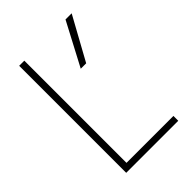

<svg xmlns="http://www.w3.org/2000/svg" viewBox="-213 -828 926 926"><g transform="rotate(-45 250.0 -365.0)"><path d="M91 0V-730H126V-33H446V0ZM328 -510H291L407 -730H449Z"/></g></svg>

Font: M PLUS Code Latin ExtraLight
Style: Regular
Weight: 250
Designer: Coji Morishita
Foundry: UNDERFOREST DESIGN
Version: Version 1.002; ttfautohint (v1.8.3)